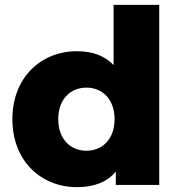

<svg xmlns="http://www.w3.org/2000/svg" viewBox="-20 -762 738 791"><path d="M336 -141C271 -141 220 -188 220 -271C220 -354 271 -401 336 -401C401 -401 452 -354 452 -271C452 -188 401 -141 336 -141ZM636 -742H448V-494C412 -532 361 -551 297 -551C149 -551 31 -443 31 -271C31 -99 149 9 297 9C368 9 421 -12 457 -55V0H636Z"/></svg>

Font: Montserrat-Alt1 ExtBd
Style: Regular
Weight: 800
Designer: Differentunic
Foundry: Differentunic
Version: Version 7.222